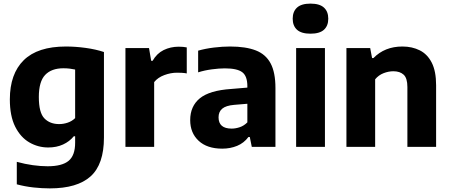

<svg xmlns="http://www.w3.org/2000/svg" viewBox="-20 -813 2490 1063"><path d="M256 230Q212.5 230 165 224.8Q117.5 219.5 73 207.5V83Q118.5 95.5 162 101.5Q205.5 107.5 243.5 107.5Q323.5 107.5 359.8 77.5Q396 47.5 396 -22.5V-58.5H388.5Q365 -29.5 329 -13Q293 3.5 247 3.5Q191 3.5 142.5 -24.5Q94 -52.5 64.2 -111.5Q34.5 -170.5 34.5 -262.5Q34.5 -404 111.5 -479.8Q188.5 -555.5 345 -555.5Q397.5 -555.5 454 -547.8Q510.5 -540 555.5 -525V-51.5Q555.5 97 481.5 163.5Q407.5 230 256 230ZM307.5 -126Q331.5 -126 355 -134Q378.5 -142 396 -159V-428Q383 -431 366.2 -433Q349.5 -435 331 -435Q265 -435 230 -398.2Q195 -361.5 195 -276Q195 -189 225.8 -157.5Q256.5 -126 307.5 -126Z M674.5 0V-547H805L817 -476.5H825Q848 -517 886 -535.8Q924 -554.5 969.5 -554.5Q982 -554.5 993.5 -553.5Q1005 -552.5 1014 -550.5V-406.5Q1001.5 -409 987.2 -409.8Q973 -410.5 960 -410.5Q925 -410.5 889.5 -397.2Q854 -384 833.5 -358.5V0Z M1210.5 10Q1126.5 10 1079.8 -33.5Q1033 -77 1033 -148Q1033 -225 1086.5 -268.8Q1140 -312.5 1260.5 -320.5L1349.5 -328V-335.5Q1349.5 -392 1321.2 -413.2Q1293 -434.5 1225 -434.5Q1193.5 -434.5 1153.5 -429.2Q1113.5 -424 1077 -412.5V-532.5Q1117 -544 1164.8 -549.8Q1212.5 -555.5 1253.5 -555.5Q1340.5 -555.5 1396 -534Q1451.5 -512.5 1478.2 -462.2Q1505 -412 1505 -325.5V0H1374L1363 -54.5H1355.5Q1330.5 -21 1292.8 -5.5Q1255 10 1210.5 10ZM1190 -163.5Q1190 -101 1262.5 -101Q1284.5 -101 1307.5 -108.8Q1330.5 -116.5 1349.5 -135.5V-238.5L1276.5 -232.5Q1230.5 -228.5 1210.2 -211.2Q1190 -194 1190 -163.5Z M1619.5 0V-547H1779V0ZM1699 -626.5Q1648.5 -626.5 1624.5 -648.2Q1600.5 -670 1600.5 -709.5Q1600.5 -749 1624.5 -771Q1648.5 -793 1699 -793Q1749.5 -793 1773.5 -771Q1797.5 -749 1797.5 -709.5Q1797.5 -670 1773.5 -648.2Q1749.5 -626.5 1699 -626.5Z M1898 0V-547H2029.5L2040 -491.5H2047.5Q2110 -555.5 2208 -555.5Q2262 -555.5 2304.2 -534.2Q2346.5 -513 2370.5 -465.8Q2394.5 -418.5 2394.5 -341V0H2235.5V-331Q2235.5 -380.5 2214.8 -399.5Q2194 -418.5 2158 -418.5Q2131 -418.5 2103.5 -407.8Q2076 -397 2057 -374V0Z"/></svg>

Font: Encode Sans
Style: Bold
Weight: 700
Designer: Multiple Designers
Foundry: Impallari Type
Version: Version 3.002; ttfautohint (v1.8.3) -l 8 -r 50 -G 200 -x 14 